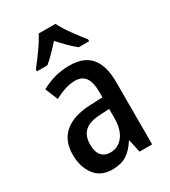

<svg xmlns="http://www.w3.org/2000/svg" viewBox="-190 -860 852 963"><g transform="rotate(-30 236.5 -378.0)"><path d="M244 -550Q328 -550 367.5 -502.5Q407 -455 407 -363V0H334L318 -74H315Q289 -32 256 -11Q223 10 172 10Q106 10 71 -36.5Q36 -83 36 -153Q36 -235 87.5 -278.5Q139 -322 237 -326L309 -329V-360Q309 -417 289.5 -443.5Q270 -470 230 -470Q202 -470 172.5 -460.5Q143 -451 111 -434L81 -507Q116 -527 157 -538.5Q198 -550 244 -550ZM256 -259Q193 -256 165 -230Q137 -204 137 -155Q137 -111 155.5 -90Q174 -69 206 -69Q252 -69 280.5 -106Q309 -143 309 -210V-262ZM289 -766Q306 -732 336 -690.5Q366 -649 392 -617V-606H332Q310 -623 287 -646Q264 -669 240 -696Q216 -669 193 -645.5Q170 -622 150 -606H90V-617Q116 -650 146 -692Q176 -734 192 -766Z"/></g></svg>

Font: Noto Sans Arabic UI Cn Md
Style: Regular
Weight: 500
Width: 3
Designer: Monotype Design Team, Nadine Chahine and Nizar Qandah
Foundry: Monotype Imaging Inc.
Version: Version 2.010; ttfautohint (v1.8.4.7-5d5b)